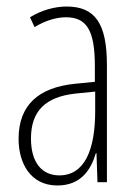

<svg xmlns="http://www.w3.org/2000/svg" viewBox="-20 -652 416 589"><path d="M184 -632C147 -632 106 -620 72 -599L86 -569C123 -591 156 -599 182 -599C245 -599 271 -561 271 -449V-401L210 -395C100 -384 37 -331 37 -226C37 -152 73 -83 156 -83C228 -83 259 -131 274 -182H276L279 -93H308V-452C308 -580 272 -632 184 -632ZM212 -365 272 -371V-311C272 -193 240 -114 162 -114C108 -114 75 -154 75 -227C75 -311 119 -355 212 -365Z"/></svg>

Font: Noto Sans Kannada UI ExtraCondensed ExtraLight
Style: Regular
Weight: 200
Width: 2
Designer: Jelle Bosma - Monotype Design Team
Foundry: Monotype Imaging Inc.
Version: Version 2.005